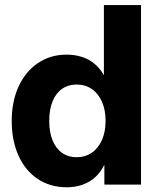

<svg xmlns="http://www.w3.org/2000/svg" viewBox="-20 -748 641 778"><path d="M27.5 -258.4Q27.5 -336.9 55.5 -397.8Q83.5 -458.6 134 -492.6Q184.5 -526.6 249.4 -526.6Q283.1 -526.6 311.2 -517.6Q339.4 -508.7 361.6 -490.6Q383.9 -472.5 400.3 -444.7H401V-727.5H551.4V0H402.9V-79.3H402.2Q388 -49.7 365.4 -29.6Q342.8 -9.5 313.7 0.7Q284.6 10.9 250.6 10.9Q183.9 10.9 133.3 -22.6Q82.6 -56.2 55.1 -117.1Q27.5 -178 27.5 -258.4ZM407.8 -258.4Q407.8 -302.4 393.2 -335.7Q378.5 -369 351.9 -387.3Q325.3 -405.5 290.5 -405.5Q256.7 -405.5 231.7 -388.1Q206.6 -370.7 193.1 -337.6Q179.5 -304.6 179.5 -258.4Q179.5 -212.2 193.1 -179.1Q206.6 -146 231.6 -128.5Q256.5 -110.9 290.5 -110.9Q325.3 -110.9 351.9 -129.2Q378.5 -147.4 393.2 -180.7Q407.8 -214.1 407.8 -258.4Z"/></svg>

Font: Intratopia Thin
Style: Regular
Weight: 100
Designer: Rasmus Andersson
Foundry: rsms
Version: Version 3.000;Glyphs 3.2.3 (3260)